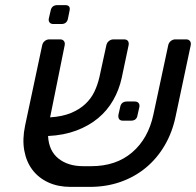

<svg xmlns="http://www.w3.org/2000/svg" viewBox="-20 -725 767 751"><path d="M78 -233 145 -548Q147 -558 155 -564.5Q163 -571 173 -571H215Q225 -571 230 -564.5Q235 -558 233 -548L176 -266Q224 -269 257.5 -283Q291 -297 313.5 -318Q336 -339 349 -366Q362 -393 369 -424L396 -548Q398 -558 406 -564.5Q414 -571 424 -571H465Q476 -571 480.5 -564.5Q485 -558 483 -548L456 -420Q446 -374 423 -333.5Q400 -293 364 -263Q328 -233 279 -214.5Q230 -196 168 -193Q171 -135 208.5 -105Q246 -75 305 -75H337Q434 -75 497 -129Q560 -183 580 -277L638 -548Q640 -558 648 -564.5Q656 -571 666 -571H708Q718 -571 723 -564.5Q728 -558 726 -548L667 -270Q654 -207 624 -156Q594 -105 550.5 -69Q507 -33 451.5 -13.5Q396 6 331 6H256Q207 6 169 -11.5Q131 -29 107 -60.5Q83 -92 75 -136Q67 -180 78 -233ZM443 -275 450 -306Q454 -328 477 -328H507Q517 -328 522 -322Q527 -316 525 -306L518 -275Q515 -253 492 -253H461Q441 -253 443 -275ZM171 -653 178 -683Q182 -705 205 -705H235Q257 -705 252 -683L246 -653Q242 -631 220 -631H189Q179 -631 174 -637Q169 -643 171 -653Z"/></svg>

Font: SVN-Rubik
Style: Italic
Weight: 400
Italic angle: -12°
Designer: Hubert and Fischer
Foundry: Hubert & Fischer
Version: Version 2.101; ttfautohint (v1.8.3)